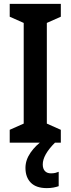

<svg xmlns="http://www.w3.org/2000/svg" viewBox="-20 -785 363 988"><path d="M293 -51H30V-117L102 -149V-667L30 -699V-765H293V-699L221 -667V-149L293 -117ZM200 61Q200 83 211 95Q222 107 242 107Q256 107 265.5 104.5Q275 102 282 99V173Q271 177 255.5 180Q240 183 221 183Q166 183 138.5 155Q111 127 111 79Q111 38 137.5 0Q164 -38 203 -64L263 -51Q200 12 200 61Z"/></svg>

Font: Noto Sans Tamil UI Condensed SemiBold
Style: Regular
Weight: 600
Width: 3
Designer: Jelle Bosma - Monotype Design Team
Foundry: Monotype Imaging Inc.
Version: Version 2.004; ttfautohint (v1.8.4.7-5d5b)